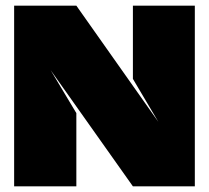

<svg xmlns="http://www.w3.org/2000/svg" viewBox="-20 -659 740 679"><path d="M450 -380V-639H669V0H450L159 -411L250 -259V0H30V-639H250L540 -228Z"/></svg>

Font: Banana Brick
Style: Regular
Weight: 400
Designer: artmaker
Foundry: artmaker
Version: Version 4.000 2011 initial release